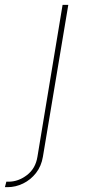

<svg xmlns="http://www.w3.org/2000/svg" viewBox="-113 -566 352 790"><path d="M144.5 -545.9H168L63.5 79.1Q57.1 117.7 35.2 145.8Q13.2 173.8 -17.8 189Q-48.8 204.1 -82 204.1H-92.8L-86.9 181.6H-78.1Q-37.6 181.6 -2.2 154.5Q33.2 127.4 41 79.1Z"/></svg>

Font: Inter Tight Thin
Style: Italic
Weight: 250
Italic angle: -9.39999°
Designer: Rasmus Andersson
Foundry: rsms
Version: Version 3.004